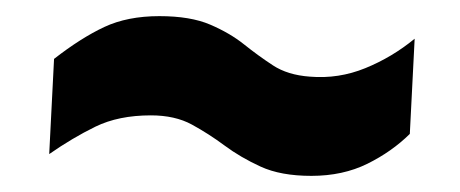

<svg xmlns="http://www.w3.org/2000/svg" viewBox="-20 -419 570 238"><path d="M366 -201Q328 -201 303 -212.5Q278 -224 258.5 -238.5Q239 -253 218 -264.5Q197 -276 167 -276Q127 -276 98.3 -262Q69.7 -248 41 -228L47 -346Q80.4 -372 109.2 -385.5Q138 -399 177.5 -399Q216 -399 240.5 -388.5Q265 -378 282.5 -364Q300 -350 318.3 -338Q336.6 -326 364 -324Q399.7 -321 432.8 -334.5Q466 -348 494 -371L488 -253Q465.7 -231 435.4 -216Q405 -201 366 -201Z"/></svg>

Font: Lora
Style: Italic
Weight: 400
Italic angle: -3°
Designer: Olga Karpushina, Alexei Vanyashin (Cyrillic)
Foundry: Cyreal
Version: Version 3.008